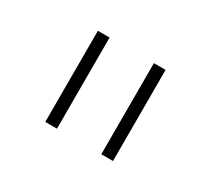

<svg xmlns="http://www.w3.org/2000/svg" viewBox="-66 -846 516 469"><g transform="rotate(30 192.0 -611.5)"><path d="M287 -483V-740H254V-483ZM129 -483V-740H96V-483Z"/></g></svg>

Font: IBM Plex Devanagari ExtraLight
Style: Regular
Weight: 200
Designer: Mike Abbink, Paul van der Laan, Pieter van Rosmalen, Erin McLaughlin
Foundry: Bold Monday
Version: Version 1.0